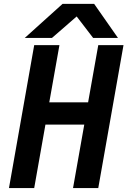

<svg xmlns="http://www.w3.org/2000/svg" viewBox="-20 -954 646 974"><path d="M153.5 -725H281.5L230 -435H427L478.5 -725H606.5L478.5 0H350.5L407.5 -322H210.5L153.5 0H25.5ZM297.5 -934.5H457.5L578.5 -761.5H452.5L369 -870.5L243.5 -761.5H105.5Z"/></svg>

Font: JuliaMono
Style: Bold Italic
Weight: 700
Italic angle: -9°
Monospace: yes
Designer: cormullion
Foundry: corm
Version: Version 0.057; ttfautohint (v1.8.4)